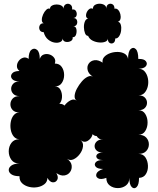

<svg xmlns="http://www.w3.org/2000/svg" viewBox="-20 -987 850 1033"><path d="M85 -39Q56 -39 41.5 -49Q27 -59 27 -72.5Q27 -86 41.5 -96.5Q56 -107 85 -107Q56 -107 41.5 -127Q27 -147 27 -173Q27 -199 41.5 -218.5Q56 -238 85 -238Q66 -238 54 -252.5Q42 -267 38 -288.5Q34 -310 38 -331.5Q42 -353 54 -367.5Q66 -382 85 -382Q60 -382 48 -395Q36 -408 36 -425.5Q36 -443 48 -456.5Q60 -470 85 -470Q63 -470 51.5 -482Q40 -494 40 -509.5Q40 -525 51.5 -537Q63 -549 85 -549Q55 -549 44.5 -563Q34 -577 44.5 -591Q55 -605 85 -605Q71 -616 71 -631Q71 -646 80.5 -659Q90 -672 105 -676.5Q120 -681 134 -670Q134 -707 149 -719Q164 -731 179 -719Q194 -707 194 -670Q200 -688 215 -693.5Q230 -699 246 -694Q262 -689 271.5 -676Q281 -663 275 -645Q300 -645 312.5 -626.5Q325 -608 325 -583.5Q325 -559 312.5 -540.5Q300 -522 275 -522Q296 -522 305.5 -503.5Q315 -485 313.5 -463Q312 -441 299 -428Q315 -430 327 -419Q340 -437 359 -447Q378 -457 393 -445Q380 -454 381.5 -472Q383 -490 394 -510.5Q405 -531 420 -548.5Q435 -566 451.5 -574Q468 -582 480 -574Q456 -590 451.5 -610Q447 -630 457.5 -645Q468 -660 488 -663Q508 -666 532 -650Q529 -668 541 -681Q553 -694 573 -701Q593 -708 614 -707.5Q635 -707 650.5 -698Q666 -689 669 -670Q669 -710 683 -723Q697 -736 710.5 -723Q724 -710 724 -670Q755 -671 765 -657.5Q775 -644 765 -631Q755 -618 725 -617Q746 -617 758.5 -602.5Q771 -588 775.5 -566.5Q780 -545 775.5 -524Q771 -503 758.5 -488.5Q746 -474 725 -474Q748 -474 759.5 -462Q771 -450 771 -434Q771 -418 759.5 -406Q748 -394 725 -394Q749 -394 761.5 -374Q774 -354 774 -328Q774 -302 761.5 -282Q749 -262 725 -262Q753 -262 767 -246.5Q781 -231 781 -210.5Q781 -190 767 -174.5Q753 -159 725 -159Q750 -159 762.5 -140Q775 -121 776 -95.5Q777 -70 765 -50.5Q753 -31 728 -30Q728 7 715 19.5Q702 32 689 19.5Q676 7 676 -30Q676 -3 657.5 11Q639 25 614 25Q589 25 570.5 11Q552 -3 552 -30Q522 -19 507.5 -28Q493 -37 499 -52.5Q505 -68 535 -78Q505 -78 495 -90Q485 -102 495 -114Q505 -126 535 -126Q510 -126 502 -136Q494 -146 502 -156Q510 -166 535 -166Q512 -166 500.5 -176.5Q489 -187 489 -201Q489 -215 500.5 -226Q512 -237 535 -237Q522 -236 513.5 -241Q505 -246 500 -255Q488 -255 478 -265Q474 -244 454 -230.5Q434 -217 413 -233Q429 -221 426.5 -199.5Q424 -178 409.5 -158.5Q395 -139 376 -130Q357 -121 340 -133Q363 -117 365.5 -97Q368 -77 357 -61.5Q346 -46 326 -43Q306 -40 283 -56Q296 -34 288 -19.5Q280 -5 264 -6Q248 -7 235 -30Q235 -9 219.5 3.5Q204 16 181.5 20Q159 24 136.5 18.5Q114 13 99 -1Q84 -15 85 -39ZM454 -794Q443 -794 437.5 -808Q432 -822 431.5 -840Q431 -858 437 -872Q443 -886 454 -886Q441 -892 443 -907.5Q445 -923 456 -934.5Q467 -946 480 -940Q480 -954 491 -960.5Q502 -967 516 -967Q530 -967 541 -960.5Q552 -954 552 -940Q552 -958 563 -964Q574 -970 585 -964Q596 -958 596 -940Q607 -943 615.5 -934Q624 -925 627.5 -911Q631 -897 628 -885Q625 -873 614 -870Q626 -868 630 -853.5Q634 -839 631.5 -821.5Q629 -804 620.5 -791.5Q612 -779 600 -780Q600 -762 590 -756Q580 -750 570 -756Q560 -762 560 -780Q560 -768 546.5 -762.5Q533 -757 514 -758.5Q495 -760 478 -768.5Q461 -777 454 -794ZM215 -814Q199 -814 193.5 -826Q188 -838 193.5 -850Q199 -862 215 -862Q205 -866 205 -880Q205 -894 212 -909.5Q219 -925 229 -934.5Q239 -944 249 -940Q249 -951 260 -957Q271 -963 285 -963Q299 -963 310 -957Q321 -951 321 -940Q323 -959 335 -964.5Q347 -970 358.5 -962.5Q370 -955 368 -936Q383 -938 389 -927Q395 -916 392 -904Q389 -892 375 -890Q389 -890 393.5 -879Q398 -868 393.5 -857Q389 -846 375 -846Q388 -845 391 -830Q394 -815 389 -800.5Q384 -786 371 -787Q373 -772 360 -765.5Q347 -759 333 -762Q319 -765 317 -780Q317 -767 304 -761Q291 -755 273 -758Q255 -761 238.5 -774.5Q222 -788 215 -814Z"/></svg>

Font: Rubik Bubbles
Style: Regular
Weight: 400
Designer: Hubert and Fischer, NaN
Foundry: Hubert and Fischer, NaN
Version: Version 2.200